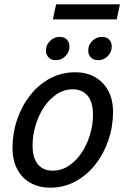

<svg xmlns="http://www.w3.org/2000/svg" viewBox="-20 -860 593 890"><path d="M38 -174Q38 -243 59.5 -306Q81 -369 120 -418.5Q159 -468 212 -496.5Q265 -525 329 -525Q381 -525 420.5 -502.5Q460 -480 482 -439Q504 -398 504 -341Q504 -273 482.5 -210Q461 -147 422 -97.5Q383 -48 329.5 -19Q276 10 213 10Q161 10 121.5 -12Q82 -34 60 -75.5Q38 -117 38 -174ZM131 -186Q131 -128 155.5 -98.5Q180 -69 224 -69Q265 -69 299 -91.5Q333 -114 358 -151.5Q383 -189 397 -235Q411 -281 411 -328Q411 -387 386 -416.5Q361 -446 317 -446Q277 -446 243 -423.5Q209 -401 184 -363.5Q159 -326 145 -279.5Q131 -233 131 -186ZM193 -626Q193 -652 212 -670.5Q231 -689 256 -689Q278 -689 290 -676.5Q302 -664 302 -644Q302 -619 283.5 -600Q265 -581 239 -581Q217 -581 205 -594Q193 -607 193 -626ZM389 -626Q389 -652 408 -670.5Q427 -689 452 -689Q474 -689 486 -676.5Q498 -664 498 -644Q498 -619 479.5 -600Q461 -581 435 -581Q413 -581 401 -594Q389 -607 389 -626ZM225 -770 240 -840H536L521 -770Z"/></svg>

Font: Radio Canada
Style: Italic
Weight: 400
Italic angle: -12°
Designer: Charles Daoud, Etienne Aubert Bonn, Alexandre Saumier Demers, Jacques Le Bailly
Foundry: Radio-Canada
Version: Version 2.104;gftools[0.9.28.dev5+ged2979d]